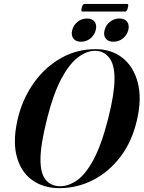

<svg xmlns="http://www.w3.org/2000/svg" viewBox="-20 -966 745 996"><path d="M476.5 -711Q558 -711 615.5 -665.8Q673 -620.5 694.8 -537.2Q716.5 -454 690 -341Q664 -229.5 603.5 -151Q543 -72.5 461 -31.2Q379 10 288.5 10Q203 10 143.8 -34.2Q84.5 -78.5 64.8 -162.8Q45 -247 76.5 -367Q103 -465 160.5 -543Q218 -621 298.8 -666Q379.5 -711 476.5 -711ZM292.5 0Q335.5 0 379.5 -30.5Q423.5 -61 464.8 -137.2Q506 -213.5 541 -350Q558 -417.5 566 -468.2Q574 -519 574 -556Q574.5 -632 546 -667.2Q517.5 -702.5 474 -702.5Q428.5 -702.5 383.2 -667.5Q338 -632.5 297.5 -556Q257 -479.5 225.5 -355.5Q207 -282.5 198.5 -230Q190 -177.5 190 -140.5Q189.5 -66.5 217.2 -33.2Q245 0 292.5 0ZM400 -749.5Q373 -749.5 360.5 -766.5Q348 -783.5 354.5 -809.5Q361.5 -836.5 382.8 -853.2Q404 -870 431 -870Q458.5 -870 471 -853.2Q483.5 -836.5 476.5 -809.5Q470 -783.5 448.8 -766.5Q427.5 -749.5 400 -749.5ZM568.5 -749.5Q541 -749.5 528.2 -766.5Q515.5 -783.5 522.5 -809.5Q529 -836 550.5 -853Q572 -870 599.5 -870Q627 -870 639.5 -853.2Q652 -836.5 645.5 -809.5Q638.5 -783.5 617.2 -766.5Q596 -749.5 568.5 -749.5ZM404 -925.5Q407 -937.5 410.2 -941.5Q413.5 -945.5 420.5 -945.5H637Q644 -945.5 645.2 -942Q646.5 -938.5 643 -926Q640.5 -914 637.2 -910Q634 -906 627 -906H410Q403.5 -906 402.2 -910Q401 -914 404 -925.5Z"/></svg>

Font: Fraunces 144pt S000 SemiBold
Style: Italic
Weight: 600
Italic angle: -16°
Version: Version 1.000; ttfautohint (v1.8.3)